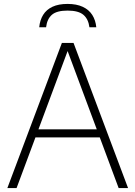

<svg xmlns="http://www.w3.org/2000/svg" viewBox="-20 -959 690 979"><path d="M17.5 0 295.5 -740H355L633 0H585L318.5 -715.5H331L64.5 0ZM144.5 -258.5 157 -299.5H493.5L505.5 -258.5ZM180 -820Q183.5 -856.5 200 -883.2Q216.5 -910 247.5 -924.5Q278.5 -939 324.5 -939Q370.5 -939 402 -924.2Q433.5 -909.5 450.5 -882.8Q467.5 -856 471 -820H436Q430.5 -862 405.2 -883.5Q380 -905 324.5 -905Q269 -905 244.5 -883.5Q220 -862 215 -820Z"/></svg>

Font: Encode Sans SC ExtraLight
Style: Regular
Weight: 250
Designer: Multiple Designers
Foundry: Impallari Type
Version: Version 3.002